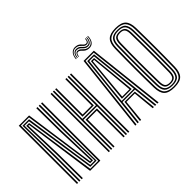

<svg xmlns="http://www.w3.org/2000/svg" viewBox="-122 -1224 1623 1623"><g transform="rotate(-45 689.0 -412.5)"><path d="M49.9 0V-696H173.1L213 -413.1L263.6 -56.9H274.2L262.2 -415L259.5 -696H273.3L276 -415L287.2 -45.5H252.6L161.1 -684.6H63.7V0ZM77.4 0V-298.2L72.3 -673.3H150.1L243.2 -34.2H295.8L288.6 -415L288.2 -696H302.3L302.7 -415L306.8 -22.7H231.8L137.6 -661.8H84.5L91.2 -298.2V0ZM106.1 0 103.7 -298.2 93.9 -650.5H127.6L220 -11.4H315.4L316.1 -696H329.8L329.2 0H206.7L164.7 -299.1L116.9 -639.1H107.2L117.5 -298.2L119.9 0Z M457.4 0V-696H471.2V-356.9H634.1V-696H647.9V0H634.1V-344.7H471.2V0ZM485.3 0 484.9 -332.5H620.4V0H606.6V-320.3H498.7V0ZM429.9 0V-696H443.7V0ZM661.7 0V-696H675.4V0ZM484.9 -369V-696H498.7V-381.2H606.6V-696H620.4V-369Z M747.2 0 824.7 -696H947.3L1025.1 0H1011L935.1 -684.5H836.9L761.2 0ZM802.6 0 824.5 -206.6H947.5L969.7 0H955.5L936.2 -195.2H835.9L816.7 0ZM774.7 0 845.5 -672.9H926.7L997.6 0H983.4L960.5 -217.9H811.8L788.8 0ZM812.6 -229.3H959.3L940.1 -418.7L914.6 -661.4H857.7L831.7 -418.7ZM827.9 -240.7 844.8 -418.7 867.5 -650.6H904.7L927.6 -418.7L944.4 -240.7ZM842.4 -252.1H929.7L914.7 -418.7L894.1 -639.1H878.1L857.6 -418.7ZM789.3 -751.2Q792.1 -793 812.8 -813.6Q833.6 -834.3 866.5 -829.9Q883.6 -827.7 893.7 -821.1Q903.9 -814.5 910.7 -806.5Q917.5 -798.6 924 -792.4Q930.5 -786.2 940.2 -784.8Q952.1 -782.8 958.7 -791.7Q965.3 -800.6 965.7 -819.9H972.4Q972.5 -797.6 964 -785.4Q955.4 -773.3 937.7 -775.3Q925.7 -776.5 918.2 -782.7Q910.7 -788.9 904.1 -796.7Q897.6 -804.4 888.5 -811.2Q879.3 -818 863.6 -820.4Q834.8 -825.2 816.6 -807Q798.3 -788.7 796.3 -751.2ZM803.3 -751.2Q805.4 -784.5 820.6 -799.8Q835.9 -815.1 860.2 -811.5Q875.3 -809.5 884.2 -802.9Q893.2 -796.3 899.9 -788.3Q906.5 -780.4 914.5 -774.2Q922.5 -768 935.5 -766.4Q956.1 -763.8 967.7 -778.2Q979.3 -792.5 979.4 -819.9H986.4Q986.4 -787.5 972.5 -770.6Q958.6 -753.7 933.8 -756.3Q919.3 -757.6 910.3 -763.9Q901.4 -770.1 894.3 -778.1Q887.3 -786 879 -792.6Q870.7 -799.3 857.5 -801.4Q836.1 -805.4 823.9 -791.6Q811.8 -777.7 810.3 -751.2ZM817.3 -751.2Q819.2 -773.7 828.4 -784.5Q837.5 -795.3 854.3 -792.5Q866.5 -790.7 874.7 -784.3Q882.9 -777.9 890.4 -770Q897.8 -762.1 907.5 -755.7Q917.1 -749.3 932.4 -747.5Q960.8 -744.1 977.2 -763.7Q993.6 -783.3 993.4 -819.9H1000.4Q999.9 -778.3 981.7 -756.5Q963.5 -734.7 929.9 -737.7Q912.5 -739.3 901.4 -745.6Q890.3 -751.9 882.7 -759.9Q875 -767.8 867.9 -774.3Q860.8 -780.8 851.4 -782.8Q839.1 -785.6 832.1 -777.2Q825.1 -768.7 824.1 -751.2Z M1210.9 6.2Q1144.5 6.2 1115.8 -22.2Q1087.1 -50.7 1085.6 -115.8Q1084.4 -177.6 1083.8 -234.5Q1083.2 -291.4 1083.2 -346.9Q1083.2 -402.4 1083.8 -459.8Q1084.4 -517.1 1085.6 -580Q1087.1 -645.6 1115.9 -673.9Q1144.7 -702.2 1210.9 -702.2Q1278 -702.2 1306 -673.1Q1334 -643.9 1335.5 -580.2Q1336.7 -521.6 1337.3 -466.6Q1337.9 -411.5 1337.9 -356.1Q1337.9 -300.6 1337.4 -241.6Q1336.9 -182.5 1335.5 -115.8Q1333.9 -52.3 1306.1 -23Q1278.4 6.2 1210.9 6.2ZM1210.9 -5.2Q1270.9 -5.2 1295.7 -31.7Q1320.5 -58.2 1321.8 -116.2Q1323 -181.4 1323.6 -238.5Q1324.1 -295.6 1324.1 -350Q1324.1 -404.4 1323.6 -460.5Q1323 -516.7 1321.8 -579.7Q1320.5 -638.1 1295.6 -664.4Q1270.7 -690.8 1210.9 -690.8Q1153.8 -690.8 1127.2 -666.1Q1100.6 -641.3 1099.4 -579.9Q1098.2 -518 1097.6 -461.2Q1097 -404.4 1097 -348.8Q1097 -293.3 1097.6 -236Q1098.2 -178.6 1099.4 -116.1Q1100.6 -55 1127 -30.1Q1153.4 -5.2 1210.9 -5.2ZM1210.9 -16.5Q1159 -16.5 1136.6 -39.3Q1114.3 -62.1 1113.1 -116.5Q1111.9 -178.3 1111.3 -235.1Q1110.7 -291.9 1110.7 -347.1Q1110.7 -402.4 1111.3 -459.6Q1111.9 -516.9 1113.1 -579.6Q1114.3 -634 1136.6 -656.7Q1159 -679.5 1210.9 -679.5Q1265.5 -679.5 1286.2 -654.9Q1306.8 -630.3 1308 -579.2Q1309.4 -511.5 1310 -454Q1310.6 -396.5 1310.6 -343.1Q1310.6 -289.7 1309.9 -234.6Q1309.2 -179.5 1308 -116.6Q1306.8 -65.6 1285.9 -41.1Q1265 -16.5 1210.9 -16.5ZM1210.9 -27.7Q1255.1 -27.7 1274.3 -48.1Q1293.4 -68.5 1294.5 -117.8Q1295.5 -172.7 1296 -230.6Q1296.6 -288.5 1296.6 -347.5Q1296.7 -406.5 1296.1 -464.7Q1295.5 -522.9 1294.5 -578.2Q1293.4 -627.4 1274.4 -647.8Q1255.4 -668.3 1210.9 -668.3Q1166.7 -668.3 1147.2 -648.3Q1127.8 -628.3 1126.9 -579.2Q1125.4 -496.8 1124.8 -422.8Q1124.2 -348.7 1124.8 -274.5Q1125.4 -200.2 1126.9 -116.8Q1127.8 -67.8 1147.2 -47.8Q1166.7 -27.7 1210.9 -27.7ZM1210.9 -39.1Q1172.5 -39.1 1157 -57Q1141.5 -75 1140.7 -116.7Q1139.5 -180.5 1138.8 -237.5Q1138.2 -294.5 1138.2 -349.1Q1138.2 -403.7 1138.8 -460Q1139.4 -516.4 1140.6 -578.9Q1141.5 -622 1157.4 -639.4Q1173.4 -656.9 1210.9 -656.9Q1245.6 -656.9 1262.7 -640.4Q1279.9 -624 1280.8 -578.4Q1281.7 -524.7 1282.3 -466.7Q1282.9 -408.7 1282.9 -349.3Q1282.9 -289.9 1282.3 -231.3Q1281.7 -172.8 1280.8 -118Q1279.9 -73.9 1263.4 -56.5Q1246.9 -39.1 1210.9 -39.1ZM1210.9 -50.5Q1241 -50.5 1253.6 -65.7Q1266.3 -80.9 1267 -118Q1268.3 -187.5 1268.9 -262.4Q1269.4 -337.3 1268.9 -416.5Q1268.5 -495.7 1267 -578Q1266.2 -615.3 1253.7 -630.4Q1241.1 -645.5 1210.9 -645.5Q1179.7 -645.5 1167.4 -630.4Q1155.2 -615.4 1154.4 -578.7Q1153.2 -514.9 1152.6 -458Q1152 -401 1152 -346.4Q1152 -291.7 1152.6 -235.5Q1153.2 -179.3 1154.4 -117.2Q1155.2 -80.6 1167.4 -65.5Q1179.7 -50.5 1210.9 -50.5Z"/></g></svg>

Font: Big Shoulders Inline Display SC Thin
Style: Regular
Weight: 100
Designer: Patric King
Foundry: XO Type Co
Version: Version 2.002